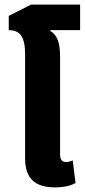

<svg xmlns="http://www.w3.org/2000/svg" viewBox="-20 -805 368 834"><path d="M198 -671 199 -674H328V-785H115L18 -736V-674C68 -674 89 -644 89 -569V-117C89 -33 129 9 219 9C255 9 287 2 308 -10L296 -108C287 -104 276 -101 268 -101C249 -101 241 -112 241 -135V-556C241 -616 231 -651 198 -671Z"/></svg>

Font: Noto Sans Thai UI Condensed Extra
Style: Regular
Weight: 800
Width: 3
Designer: Monotype Design Team
Foundry: Monotype Imaging Inc.
Version: Version 1.901